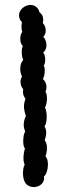

<svg xmlns="http://www.w3.org/2000/svg" viewBox="-20 -757 278 777"><path d="M174 -91Q174 -76 169.5 -62.5Q165 -49 158 -43Q161 -24 148 -12Q135 0 117 0Q105 0 94 -6Q83 -12 78 -26Q73 -40 73 -56Q73 -78 80 -91Q75 -100 75 -117Q75 -136 81 -156Q74 -164 74 -185Q74 -212 82 -225Q76 -239 76 -252Q76 -270 85 -288Q77 -309 77 -326Q77 -340 83 -358Q73 -369 73 -386Q73 -393 74 -396Q63 -409 63 -426Q63 -437 69 -447Q62 -463 62 -478Q62 -502 74 -514Q68 -528 68 -548Q68 -564 73 -571Q68 -574 65 -582Q62 -590 62 -600Q62 -617 70 -628Q67 -636 67 -649Q67 -659 69 -667Q57 -679 57 -695Q57 -712 71.5 -724.5Q86 -737 104 -737Q116 -737 126 -729.5Q136 -722 140 -707Q155 -697 155 -676Q155 -672 153 -664Q165 -652 165 -633Q165 -617 155 -608Q160 -604 164 -594.5Q168 -585 168 -574Q168 -556 155 -544Q163 -533 163 -517Q163 -501 157 -491Q161 -487 161 -471Q161 -462 159 -452Q157 -442 153 -438Q168 -425 168 -405Q168 -394 164 -386Q170 -377 170 -359Q170 -336 162 -322Q169 -308 169 -285Q169 -257 160 -245Q167 -235 167 -220Q167 -207 161 -189Q170 -179 170 -158Q170 -140 164 -125Q174 -114 174 -91Z"/></svg>

Font: Pangolin
Style: Regular
Weight: 400
Designer: Kevin Burke
Foundry: Google, Inc.
Version: Version 1.101